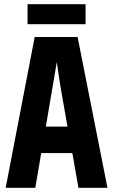

<svg xmlns="http://www.w3.org/2000/svg" viewBox="-20 -893 540 913"><path d="M387 -778V-873H111V-778ZM226 -456Q231 -485 238 -526Q245 -567 250 -598Q254 -567 260.5 -526.5Q267 -486 272 -455L301 -291H198ZM353 0H491L349 -717H145L7 0H148L176 -165H324Z"/></svg>

Font: Noto Sans Mono UI Condensed ExtraBold
Style: Regular
Weight: 800
Width: 3
Designer: Monotype Design team
Foundry: Monotype Imaging Inc.
Version: 1.000